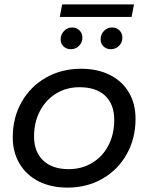

<svg xmlns="http://www.w3.org/2000/svg" viewBox="-20 -848 675 874"><path d="M38 -223Q38 -312 78 -383Q118 -454 189 -494.5Q260 -535 349 -535Q424 -535 480 -507Q536 -479 566.5 -427.5Q597 -376 597 -307Q597 -218 557 -146.5Q517 -75 446.5 -34.5Q376 6 287 6Q212 6 156 -22.5Q100 -51 69 -103Q38 -155 38 -223ZM500 -302Q500 -373 459 -412Q418 -451 342 -451Q283 -451 236 -422.5Q189 -394 162 -343Q135 -292 135 -227Q135 -157 176.5 -117.5Q218 -78 293 -78Q352 -78 399.5 -106.5Q447 -135 473.5 -186Q500 -237 500 -302ZM256 -668Q256 -691 271.5 -707Q287 -723 308 -723Q328 -723 341.5 -710Q355 -697 355 -677Q355 -654 339.5 -639Q324 -624 303 -624Q283 -624 269.5 -636.5Q256 -649 256 -668ZM438 -668Q438 -692 453.5 -707.5Q469 -723 490 -723Q510 -723 523.5 -710Q537 -697 537 -677Q537 -654 521.5 -639Q506 -624 485 -624Q465 -624 451.5 -636.5Q438 -649 438 -668ZM263 -828H590L579 -771H252Z"/></svg>

Font: Idrija
Style: Italic
Weight: 500
Italic angle: -11.3°
Designer: Julieta Ulanovsky
Foundry: Julieta Ulanovsky
Version: Version 7.200